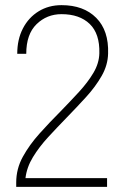

<svg xmlns="http://www.w3.org/2000/svg" viewBox="-20 -726 483 746"><path d="M43 0V-17Q43 -70 68.5 -116.5Q94 -163 133.5 -207Q173 -251 215 -293Q253 -332 287 -369Q321 -406 343 -443Q365 -480 366 -519Q368 -595 328.5 -633Q289 -671 219 -671Q162 -671 122 -632Q82 -593 82 -517H47Q47 -573 69 -615.5Q91 -658 130 -682Q169 -706 219 -706Q305 -706 354 -656.5Q403 -607 400 -518Q399 -473 375 -431Q351 -389 314.5 -349Q278 -309 239 -269Q202 -231 167 -193Q132 -155 108 -115.5Q84 -76 79 -34H396V0Z"/></svg>

Font: Zen Kaku Gothic Antique Light
Style: Regular
Weight: 300
Designer: Yoshimichi Ohira
Foundry: Positype
Version: Version 1.001